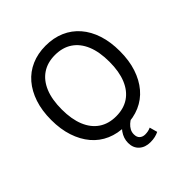

<svg xmlns="http://www.w3.org/2000/svg" viewBox="-245 -889 1249 1249"><g transform="rotate(-45 379.5 -264.5)"><path d="M379 9Q307 9 248.5 -16.5Q190 -42 149 -90.5Q108 -139 85.5 -207Q63 -275 63 -360Q63 -446 85.5 -513.5Q108 -581 149 -629Q190 -677 248.5 -702.5Q307 -728 379 -728Q452 -728 510.5 -702.5Q569 -677 610.5 -629Q652 -581 674 -513.5Q696 -446 696 -361Q696 -275 673.5 -207Q651 -139 610 -90.5Q569 -42 510.5 -16.5Q452 9 379 9ZM379 -78Q449 -78 498 -111Q547 -144 573 -207Q599 -270 599 -360Q599 -451 573 -513.5Q547 -576 498 -609Q449 -642 379 -642Q310 -642 261 -609Q212 -576 186 -513.5Q160 -451 160 -360Q160 -270 186 -207Q212 -144 261 -111Q310 -78 379 -78ZM418 199Q370 199 340.5 172Q311 145 311 99Q311 57 337 20Q363 -17 406 -39L438 0Q424 7 409.5 20Q395 33 386 49.5Q377 66 377 86Q377 113 392 126Q407 139 429 139Q443 139 455.5 136.5Q468 134 481 128L496 182Q480 190 461 194.5Q442 199 418 199Z"/></g></svg>

Font: Nunitoga
Style: Medium
Weight: 500
Designer: Vernon Adams
Foundry: Vernon Adams
Version: Version 1.0